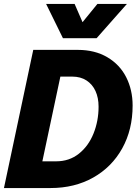

<svg xmlns="http://www.w3.org/2000/svg" viewBox="-25 -950 695 970"><path d="M143 -698H368Q454 -698 517 -661Q580 -624 612.5 -560Q645 -496 645 -417Q645 -295 592.5 -200.5Q540 -106 446 -53Q352 0 230 0H-5ZM259 -135Q325 -135 373.5 -173.5Q422 -212 447.5 -275.5Q473 -339 473 -411Q473 -456 457.5 -490Q442 -524 412 -543.5Q382 -563 340 -563H280L189 -135ZM352 -930 392 -838 467 -930H616L463 -757H293L208 -930Z"/></svg>

Font: Azeret Mono
Style: Bold Italic
Weight: 700
Italic angle: -12°
Designer: Martin Vácha
Foundry: Displaay
Version: Version 1.000; Glyphs 3.0.3, build 3074